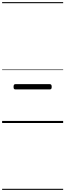

<svg xmlns="http://www.w3.org/2000/svg" viewBox="-20 -1161 616 1812"><path d="M127 -317Q116 -317 112 -322.5Q108 -328 108 -341Q108 -355 112 -361Q116 -367 127 -367H449Q459 -367 463.5 -361Q468 -355 468 -341Q468 -328 463.5 -322.5Q459 -317 449 -317ZM0 621H576V631H0ZM0 -20H576V0H0ZM0 -505H576V-500H0ZM0 -1141H576V-1131H0Z"/></svg>

Font: Playwrite BR Guides
Style: Regular
Weight: 400
Designer: Veronika Burian, José Scaglione
Foundry: TypeTogether
Version: Version 1.003